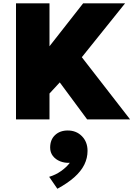

<svg xmlns="http://www.w3.org/2000/svg" viewBox="-20 -720 804 1158"><path d="M76.5 0V-700H278.5V-441L481.5 -700H734.5L473.5 -375L764.5 0H505.5L340.5 -223L278.5 -156V0ZM326 418.5 276.5 346.5Q316.5 334.5 349 311.2Q381.5 288 401 262Q369.5 263.5 342.5 252.8Q315.5 242 299 220.8Q282.5 199.5 282.5 170Q282.5 122.5 312 94.8Q341.5 67 388.5 67Q440.5 67 474.2 101.5Q508 136 508 190Q508 233.5 488.5 273Q469 312.5 428.8 348.5Q388.5 384.5 326 418.5Z"/></svg>

Font: Geologica Black
Style: Regular
Weight: 900
Designer: Sindre Bremnes, Frode Helland
Foundry: Monokrom Skriftforlag AS
Version: Version 1.010;gftools[0.9.28]